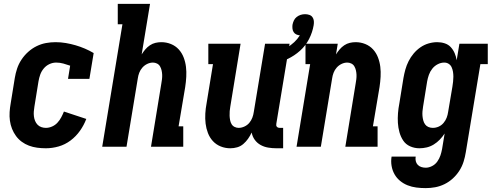

<svg xmlns="http://www.w3.org/2000/svg" viewBox="-20 -755 2540 988"><path d="M216 8Q193 8 171 5Q149 2 129 -5.5Q109 -13 92 -25.5Q75 -38 62.5 -55Q50 -72 42 -92Q34 -112 31 -134Q28 -156 29.5 -178.5Q31 -201 35 -223L56 -353Q60 -378 68 -402Q76 -426 90.5 -448Q105 -470 125 -488Q145 -506 168.5 -517.5Q192 -529 216.5 -533.5Q241 -538 266 -538Q293 -538 319 -533.5Q345 -529 369 -522Q393 -515 416.5 -505Q440 -495 462 -482L440 -349H330L341 -417Q324 -423 306 -428Q288 -433 269 -433Q251 -433 234 -425Q217 -417 205 -402.5Q193 -388 187 -371Q181 -354 178 -336L157 -206Q155 -194 154 -181.5Q153 -169 154.5 -156.5Q156 -144 160.5 -133Q165 -122 173 -113.5Q181 -105 192.5 -101Q204 -97 216 -97Q232 -97 248 -104Q264 -111 275.5 -123.5Q287 -136 295 -151Q303 -166 309 -181L424 -143Q412 -111 391.5 -82Q371 -53 343 -32Q315 -11 282 -1.5Q249 8 216 8Z M506 0 610 -630H586V-735H752L709 -475Q717 -488 727.5 -500.5Q738 -513 751.5 -522Q765 -531 780 -534.5Q795 -538 810 -538Q836 -538 859.5 -528.5Q883 -519 899.5 -501Q916 -483 925 -459.5Q934 -436 937 -411Q940 -386 938.5 -359.5Q937 -333 933 -307L899 -105H923V0H757L810 -324Q810 -324 810 -324Q810 -324 810 -324Q812 -335 813.5 -347Q815 -359 814.5 -370.5Q814 -382 811.5 -393Q809 -404 803.5 -413.5Q798 -423 788 -428Q778 -433 767 -433Q752 -433 737.5 -426Q723 -419 712.5 -407Q702 -395 696.5 -380.5Q691 -366 689 -351L631 0Z M1165 8Q1139 8 1115.5 -1.5Q1092 -11 1075.5 -29Q1059 -47 1050 -70.5Q1041 -94 1038 -119Q1035 -144 1036.5 -170.5Q1038 -197 1043 -223L1076 -425H1052V-530H1218L1165 -206Q1163 -195 1162 -183Q1161 -171 1161.5 -159.5Q1162 -148 1164 -137Q1166 -126 1171.5 -116.5Q1177 -107 1187 -102Q1197 -97 1208 -97Q1223 -97 1238 -104Q1253 -111 1263 -123Q1273 -135 1278.5 -149.5Q1284 -164 1286 -179L1344 -530H1470L1402 -119Q1401 -114 1401.5 -110Q1402 -106 1404.5 -103Q1407 -100 1411 -98.5Q1415 -97 1420 -97H1437V8H1402Q1381 8 1360 4.5Q1339 1 1321 -9Q1303 -19 1291 -35.5Q1279 -52 1275 -73Q1267 -56 1256.5 -41Q1246 -26 1232 -14Q1218 -2 1200.5 3Q1183 8 1165 8ZM1390 -425 1373 -478Q1395 -483 1416 -491Q1437 -499 1457 -510.5Q1477 -522 1494 -538Q1511 -554 1523 -573Q1513 -574 1504.5 -578Q1496 -582 1491 -590Q1486 -598 1485 -607.5Q1484 -617 1485 -627Q1487 -638 1492 -649Q1497 -660 1506.5 -667.5Q1516 -675 1527 -678.5Q1538 -682 1550 -682Q1561 -682 1571.5 -678.5Q1582 -675 1588 -666.5Q1594 -658 1595 -647Q1596 -636 1594 -625Q1588 -589 1570.5 -554.5Q1553 -520 1524 -494Q1495 -468 1460 -451.5Q1425 -435 1390 -425Z M1506 0 1576 -425H1552V-530H1718L1709 -475Q1717 -488 1727.5 -500.5Q1738 -513 1751.5 -522Q1765 -531 1780 -534.5Q1795 -538 1810 -538Q1836 -538 1859.5 -528.5Q1883 -519 1899.5 -501Q1916 -483 1925 -459.5Q1934 -436 1937 -411Q1940 -386 1938.5 -359.5Q1937 -333 1933 -307L1899 -105H1923V0H1757L1810 -324Q1810 -324 1810 -324Q1810 -324 1810 -324Q1812 -335 1813.5 -347Q1815 -359 1814.5 -370.5Q1814 -382 1811.5 -393Q1809 -404 1803.5 -413.5Q1798 -423 1788 -428Q1778 -433 1767 -433Q1752 -433 1737.5 -426Q1723 -419 1712.5 -407Q1702 -395 1696.5 -380.5Q1691 -366 1689 -351L1631 0Z M2171 213Q2146 213 2122.5 210Q2099 207 2077.5 198.5Q2056 190 2038.5 175.5Q2021 161 2010 141.5Q1999 122 1995 98.5Q1991 75 1995 51H2119Q2117 63 2119.5 74Q2122 85 2129.5 93Q2137 101 2148 104.5Q2159 108 2171 108Q2187 108 2203.5 99.5Q2220 91 2230.5 76Q2241 61 2246.5 44.5Q2252 28 2255 11L2268 -68Q2257 -51 2243 -36.5Q2229 -22 2212 -11.5Q2195 -1 2176 3.5Q2157 8 2138 8Q2113 8 2090.5 -2Q2068 -12 2055 -31.5Q2042 -51 2035.5 -74.5Q2029 -98 2027.5 -122.5Q2026 -147 2028 -172.5Q2030 -198 2035 -223L2056 -353Q2060 -376 2066 -397.5Q2072 -419 2082.5 -440Q2093 -461 2108.5 -479.5Q2124 -498 2143.5 -511.5Q2163 -525 2185.5 -531.5Q2208 -538 2230 -538Q2250 -538 2268.5 -532Q2287 -526 2299.5 -512.5Q2312 -499 2319.5 -481.5Q2327 -464 2330 -445L2344 -530H2490V-425H2452L2377 28Q2373 53 2365.5 77Q2358 101 2344 123Q2330 145 2310.5 163Q2291 181 2267.5 192.5Q2244 204 2219.5 208.5Q2195 213 2171 213ZM2207 -97Q2223 -97 2237.5 -103.5Q2252 -110 2262.5 -122.5Q2273 -135 2278.5 -149.5Q2284 -164 2286 -179L2308 -309Q2310 -322 2311.5 -335Q2313 -348 2313 -360.5Q2313 -373 2311 -385.5Q2309 -398 2304 -409Q2299 -420 2289 -426.5Q2279 -433 2266 -433Q2249 -433 2232.5 -424.5Q2216 -416 2204.5 -401.5Q2193 -387 2187 -370Q2181 -353 2178 -336L2157 -206Q2155 -194 2154 -182Q2153 -170 2154 -158.5Q2155 -147 2158 -135.5Q2161 -124 2167.5 -115Q2174 -106 2184.5 -101.5Q2195 -97 2207 -97Z"/></svg>

Font: Iosevka Slab Extrabold
Style: Italic
Weight: 800
Italic angle: -9°
Monospace: yes
Designer: Belleve Invis
Foundry: Belleve Invis
Version: Version 11.1.0; ttfautohint (v1.8.3)